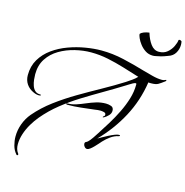

<svg xmlns="http://www.w3.org/2000/svg" viewBox="-155 -1071 1395 1444"><g transform="rotate(15 542.0 -349.0)"><path d="M107 228Q104 228 102 225Q79 199 69.5 163.5Q60 128 60 95Q60 44 78 -4.5Q96 -53 128 -91Q187 -160 263.5 -217Q340 -274 425 -324Q510 -374 595 -421Q680 -468 756 -516Q777 -530 798 -544.5Q819 -559 836 -577Q772 -597 708 -616.5Q644 -636 579 -649.5Q514 -663 446 -663Q386 -663 322 -647.5Q258 -632 203.5 -600Q149 -568 115.5 -517Q82 -466 82 -395Q82 -377 84.5 -353.5Q87 -330 94.5 -308Q102 -286 117 -272Q132 -258 157 -258Q159 -258 161.5 -257.5Q164 -257 164 -254Q164 -251 158.5 -250Q153 -249 151 -249Q130 -249 108 -259Q71 -275 50.5 -305Q30 -335 30 -375Q30 -445 62 -498.5Q94 -552 147 -590Q200 -628 264.5 -651.5Q329 -675 395 -686Q461 -697 518 -697Q605 -697 692.5 -677Q780 -657 863 -632Q895 -623 937 -612Q979 -601 1012 -601Q1026 -601 1033.5 -605Q1041 -609 1044 -609Q1047 -609 1047 -606Q1047 -602 1044.5 -599.5Q1042 -597 1039 -595Q1014 -576 996 -565.5Q978 -555 943 -555Q937 -555 931.5 -555Q926 -555 920 -556Q898 -410 830 -282.5Q762 -155 658 -49Q669 -55 689 -66.5Q709 -78 732.5 -90Q756 -102 776.5 -110Q797 -118 808 -118Q811 -118 814.5 -117Q818 -116 818 -113Q818 -111 815 -110Q812 -109 810 -108Q777 -101 749 -81Q721 -61 698 -36Q692 -29 680 -15.5Q668 -2 654 12.5Q640 27 626.5 37Q613 47 604 47Q592 47 583 36Q574 25 574 14Q574 2 582.5 -1.5Q591 -5 598 -12Q611 -24 628 -49Q645 -74 655 -90Q685 -136 716.5 -187.5Q748 -239 775 -294Q802 -349 819 -405Q836 -461 836 -515V-520Q836 -526 830 -526Q823 -526 809 -518.5Q795 -511 782 -502.5Q769 -494 762 -490Q688 -444 611.5 -399.5Q535 -355 460 -308.5Q385 -262 316.5 -207.5Q248 -153 191 -85Q166 -55 143 -16.5Q120 22 106 64.5Q92 107 92 147Q92 166 96.5 182.5Q101 199 113 215Q115 217 115 220Q115 228 107 228ZM658 -214Q656 -214 656 -216Q656 -221 663 -224Q670 -227 670 -237Q670 -251 654 -254.5Q638 -258 628 -258Q617 -258 606 -257Q595 -256 584 -254Q532 -248 480 -242Q428 -236 375 -236Q373 -236 369 -237Q365 -238 365 -241Q365 -244 369 -245Q373 -246 375 -246Q407 -246 440.5 -257Q474 -268 508.5 -283Q543 -298 579 -309Q615 -320 654 -320Q674 -320 694.5 -313Q715 -306 715 -280Q715 -259 698.5 -242Q682 -225 665 -216Q661 -214 658 -214ZM900 -759Q867 -759 841.5 -775.5Q816 -792 798 -815.5Q780 -839 771 -860Q762 -881 762 -891Q771 -903 790 -910Q809 -917 831 -920Q846 -869 872 -834Q898 -799 936 -799Q975 -799 1001 -821Q1027 -843 1041 -872Q1055 -901 1057 -923Q1060 -926 1065 -926Q1074 -926 1081 -919Q1084 -906 1084 -892Q1084 -858 1066.5 -828.5Q1049 -799 1014 -788Q994 -780 981.5 -776Q969 -772 956.5 -769Q944 -766 924 -762Q912 -759 900 -759Z"/></g></svg>

Font: My Soul
Style: Regular
Weight: 400
Designer: Robert E. Leuschke
Foundry: Robert E. Leuschke
Version: Version 1.010; ttfautohint (v1.8.4.7-5d5b)